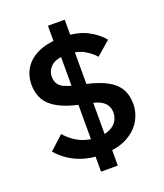

<svg xmlns="http://www.w3.org/2000/svg" viewBox="-155 -882 910 1066"><g transform="rotate(-20 300.0 -349.0)"><path d="M355 82H256V-47L265 -64V-634L256 -651V-780H355V-651L346 -634V-64L355 -47ZM293 -5Q233 -5 184 -20.5Q135 -36 99 -61Q63 -86 38 -116L119 -190Q139 -167 166 -147Q193 -127 227.5 -115.5Q262 -104 303 -104Q348 -104 377 -118Q406 -132 419.5 -154.5Q433 -177 433 -203Q433 -223 424.5 -241Q416 -259 395.5 -272.5Q375 -286 338 -294L275 -307Q197 -324 149 -350.5Q101 -377 79.5 -415Q58 -453 58 -502Q58 -556 84.5 -599Q111 -642 166.5 -667.5Q222 -693 310 -693Q394 -693 451.5 -664.5Q509 -636 543 -593L461 -522Q441 -547 401 -570.5Q361 -594 302 -594Q235 -594 207 -568Q179 -542 179 -507Q179 -483 189 -466Q199 -449 220 -438.5Q241 -428 273 -420L344 -404Q416 -388 462.5 -363Q509 -338 531 -301Q553 -264 553 -212Q553 -157 524.5 -110Q496 -63 439 -34Q382 -5 293 -5Z"/></g></svg>

Font: IBM Plex Sans SemiBold
Style: Regular
Weight: 600
Designer: Mike Abbink, Paul van der Laan, Pieter van Rosmalen
Foundry: Bold Monday
Version: Version 3.201